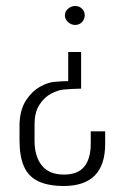

<svg xmlns="http://www.w3.org/2000/svg" viewBox="-20 -515 415 639"><path d="M250 -342V-220Q236 -220 221 -219Q206 -218 192 -217Q172 -215 149.5 -203Q127 -191 111 -166Q95 -141 95 -101V-46Q95 5 119 35.5Q143 66 193 66Q239 66 260.5 39.5Q282 13 282 -37V-78H330V-36Q330 104 192 104Q141 104 108 88.5Q75 73 60 39.5Q45 6 45 -47V-104Q47 -151 66.5 -181Q86 -211 113.5 -226.5Q141 -242 166 -243Q177 -244 187 -244.5Q197 -245 207 -245V-342ZM230 -495Q244 -495 253 -486Q262 -477 262 -464Q262 -451 253 -441.5Q244 -432 230 -432Q217 -432 206.5 -441.5Q196 -451 196 -464Q196 -477 206.5 -486Q217 -495 230 -495Z"/></svg>

Font: Alumni Sans Thin Light
Style: Regular
Weight: 300
Version: Version 1.018